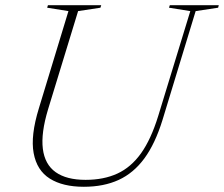

<svg xmlns="http://www.w3.org/2000/svg" viewBox="-20 -705 858 735"><path d="M164 -286.5Q136.5 -195.5 144 -135.5Q151.5 -75.5 193 -46Q234.5 -16.5 307.5 -16.5Q377 -16.5 429.2 -40.5Q481.5 -64.5 519.8 -118Q558 -171.5 585.5 -260.5L708.5 -662.5L627 -675.5L630 -685H817.5L815 -675.5L729 -662.5L602 -245.5Q574 -155 532.8 -98.8Q491.5 -42.5 434.2 -16.2Q377 10 301 10Q220.5 10 170.8 -21.2Q121 -52.5 108.8 -119Q96.5 -185.5 129 -291L242 -662.5L160.5 -675.5L163.5 -685H367.5L364.5 -675.5L279 -662.5Z"/></svg>

Font: Newsreader 36pt ExtraLight
Style: Italic
Weight: 250
Italic angle: -17°
Designer: Hugues Gentile
Foundry: Production Type
Version: Version 1.003